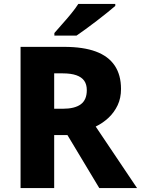

<svg xmlns="http://www.w3.org/2000/svg" viewBox="-20 -951 713 971"><path d="M304 -714Q401 -714 464.5 -690.5Q528 -667 560 -619.5Q592 -572 592 -501Q592 -455 575 -419Q558 -383 529.5 -356Q501 -329 464 -311L673 0H482L321 -268H254V0H84V-714ZM297 -580H254V-401H297Q358 -401 388.5 -423.5Q419 -446 419 -495Q419 -524 406 -542.5Q393 -561 366 -570.5Q339 -580 297 -580ZM563 -921Q547 -907 522 -887Q497 -867 468.5 -845Q440 -823 413 -803.5Q386 -784 367 -771H255V-784Q271 -803 294 -828.5Q317 -854 339.5 -881.5Q362 -909 376 -931H563Z"/></svg>

Font: Noto Sans Armenian ExtraBold
Style: Regular
Weight: 800
Version: Version 2.007